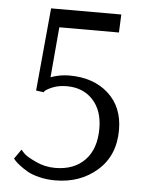

<svg xmlns="http://www.w3.org/2000/svg" viewBox="-50 -691 564 741"><g transform="rotate(5 232.5 -320.0)"><path d="M191 10Q159 10 130 3Q101 -4 83 -14.5Q65 -25 51.5 -35.5Q38 -46 32 -53L26 -60L52 -97Q57 -90 67 -80.5Q77 -71 112 -54.5Q147 -38 187 -38Q260 -38 302 -81.5Q344 -125 344 -204Q344 -274 306 -315Q268 -356 205 -356Q174 -356 150.5 -346.5Q127 -337 119 -328L118 -325L88 -329L118 -650H390L387 -580H156L139 -385Q174 -398 211 -398Q305 -398 362.5 -346Q420 -294 420 -205Q420 -106 354 -48Q288 10 191 10Z"/></g></svg>

Font: Arsenal
Style: Regular
Weight: 400
Designer: Andrij Shevchenko
Foundry: Stairsfor
Version: Version 2.001;PS 002.001;hotconv 1.0.88;makeotf.lib2.5.64775